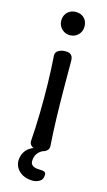

<svg xmlns="http://www.w3.org/2000/svg" viewBox="-132 -755 535 959"><g transform="rotate(15 135.0 -275.0)"><path d="M136 7Q121 7 109 2.5Q97 -2 90.5 -10.5Q84 -19 85 -31Q90 -99 91.5 -174.5Q93 -250 91.5 -326Q90 -402 85 -469Q84 -482 90.5 -490Q97 -498 109 -502.5Q121 -507 136 -507Q156 -507 165.5 -497.5Q175 -488 175 -468Q175 -401 175.5 -325.5Q176 -250 178 -174.5Q180 -99 185 -31Q186 -19 179.5 -10.5Q173 -2 161.5 2.5Q150 7 136 7ZM135 -590Q118 -590 104.5 -598Q91 -606 83 -619.5Q75 -633 75 -650Q75 -668 83 -681.5Q91 -695 104.5 -702.5Q118 -710 135 -710Q153 -710 166.5 -702.5Q180 -695 187.5 -681.5Q195 -668 195 -650Q195 -625 178 -607.5Q161 -590 135 -590ZM144 160Q113 160 90.5 147.5Q68 135 57 113.5Q46 92 51 65Q55 47 64 33.5Q73 20 86 11.5Q99 3 111 -1L150 -13L167 0Q150 5 138.5 15Q127 25 121.5 38Q116 51 116 65Q116 81 126 88Q136 95 149.5 96.5Q163 98 173 98Q181 98 188.5 101.5Q196 105 196 116Q196 141 178.5 150.5Q161 160 144 160Z"/></g></svg>

Font: Winky Sans Light
Style: Regular
Weight: 300
Designer: Simon Atzbach
Foundry: typofactur
Version: Version 1.205